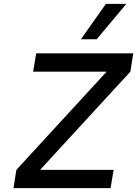

<svg xmlns="http://www.w3.org/2000/svg" viewBox="-20 -977 712 997"><path d="M65 -95 532 -603V-605H152L168 -700H672L657 -605L190 -97V-95H570L554 0H50ZM400 -773 530 -957H636L482 -773Z"/></svg>

Font: Be Vietnam Medium
Style: Italic
Weight: 500
Italic angle: -9.444°
Designer: Gabriel Lam
Foundry: TypeRant
Version: Version 3.000